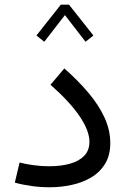

<svg xmlns="http://www.w3.org/2000/svg" viewBox="-20 -792 537 816"><path d="M238.5 -772.2 134.8 -641.1 168.2 -614.5 255.9 -727.8 343.5 -614.5 377 -641.1 273.2 -772.2ZM448.7 -184.1Q448.7 -238.5 424.7 -291.4Q400.6 -344.2 356.8 -396.5Q313 -448.7 253.4 -501.2L194.6 -431.9Q277.1 -358.9 318.6 -297.6Q360.1 -236.3 360.1 -189.5Q360.1 -152.8 338 -129.9Q315.9 -106.9 277.3 -96.2Q238.8 -85.4 189.2 -85.4Q156 -85.4 123.4 -89.8Q90.8 -94.2 63.2 -101.3L43 -15.9Q77.6 -6.3 115.4 -1.2Q153.1 3.9 191.2 3.9Q238 3.9 283.8 -5.9Q329.6 -15.6 366.8 -37.5Q404.1 -59.3 426.4 -95.5Q448.7 -131.6 448.7 -184.1Z"/></svg>

Font: Estedad-FD-VF Thin
Style: Regular
Weight: 100
Designer: Amin Abedi
Version: Version 5.0